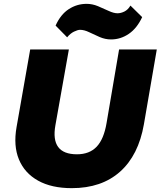

<svg xmlns="http://www.w3.org/2000/svg" viewBox="-20 -967 835 998"><path d="M599 -710H795L728 -321Q700 -160 604 -74.5Q508 11 353 11Q248 11 178 -28Q108 -67 78.5 -138Q49 -209 66 -306L137 -710H338L268 -316Q241 -165 380 -165Q445 -165 482.5 -204.5Q520 -244 534 -328ZM557 -762Q527 -762 498 -774.5Q469 -787 443.5 -799.5Q418 -812 396 -812Q384 -812 364.5 -802.5Q345 -793 329 -773L269 -834Q295 -892 337.5 -919.5Q380 -947 430 -947Q460 -947 489 -935Q518 -923 544.5 -910.5Q571 -898 591 -898Q608 -898 626.5 -907Q645 -916 658 -938L719 -878Q692 -820 649.5 -791Q607 -762 557 -762Z"/></svg>

Font: Livvic Black
Style: Italic
Weight: 900
Italic angle: -10°
Designer: Jacques Le Bailly, Baron von Fonthausen
Version: Version 1.001; ttfautohint (v1.8.2)